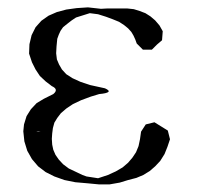

<svg xmlns="http://www.w3.org/2000/svg" viewBox="-20 -517 540 519"><path d="M340.8 -420.9 335 -430.7 326.2 -440.4 315.4 -449.2 301.8 -458 285.2 -464.8 266.6 -471.7 245.1 -478.5 222.7 -481.4 185.5 -469.7 173.8 -461.9 161.1 -452.1 150.4 -443.4 143.6 -433.6 138.7 -422.9 134.8 -412.1 132.8 -391.6 131.8 -373 133.8 -356.4 139.6 -342.8 147.5 -329.1 159.2 -316.4 175.8 -305.7 197.3 -295.9 223.6 -287.1 263.7 -278.3Q290 -266.6 248 -262.7L225.6 -255.9L199.2 -246.1L176.8 -235.4L159.2 -223.6L144.5 -210.9L134.8 -198.2L127 -185.5L123 -170.9L121.1 -156.2L120.1 -141.6L121.1 -126L124 -112.3L129.9 -98.6L138.7 -85.9L150.4 -73.2L166 -61.5L186.5 -51.8L203.1 -43.9L213.9 -40L245.1 -35.2L271.5 -43.9L293 -53.7L311.5 -64.5L326.2 -77.1L337.9 -90.8L347.7 -105.5L354.5 -122.1L358.4 -140.6L361.3 -161.1L374 -180.7L397.5 -186.5L418 -173.8L433.6 -164.1L439.5 -140.6L432.6 -120.1L424.8 -100.6L413.1 -82L399.4 -67.4L384.8 -54.7L367.2 -43.9L348.6 -36.1L326.2 -30.3L303.7 -23.4L276.4 -18.6H247.1L216.8 -21.5L183.6 -24.4L154.3 -30.3L127 -40L103.5 -51.8L83 -67.4L66.4 -86.9L53.7 -109.4L45.9 -134.8L43 -162.1L44.9 -180.7L51.8 -203.1L63.5 -221.7L79.1 -238.3L98.6 -250L124 -262.7Q139.6 -275.4 120.1 -284.2L103.5 -296.9L87.9 -311.5L76.2 -329.1L66.4 -348.6L58.6 -372.1L59.6 -397.5L65.4 -421.9L76.2 -443.4L91.8 -460.9L111.3 -474.6L133.8 -484.4L159.2 -491.2L187.5 -495.1L217.8 -497.1L252.9 -493.2L269.5 -494.1H306.6H324.2L341.8 -492.2L357.4 -487.3L373 -481.4L386.7 -472.7L399.4 -461.9L411.1 -448.2L419.9 -432.6L418 -408.2L404.3 -396.5L390.6 -382.8H366.2L349.6 -399.4L345.7 -410.2ZM78.1 -161.1H89.8L83 -162.1Z"/></svg>

Font: B2 Hana
Style: Regular
Weight: 500
Version: 2020-08-05; (max)